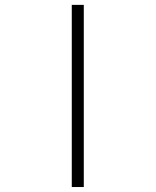

<svg xmlns="http://www.w3.org/2000/svg" viewBox="-20 -752 626 772"><path d="M316.9 0V-732.4H268.6V0Z"/></svg>

Font: Cascadia Code PL ExtraLight
Style: Regular
Weight: 200
Monospace: yes
Designer: Aaron Bell
Foundry: Saja Typeworks
Version: Version 2404.023